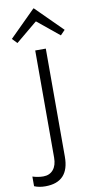

<svg xmlns="http://www.w3.org/2000/svg" viewBox="-180 -936 590 1197"><g transform="rotate(-10 114.5 -337.5)"><path d="M90 -630H157V54Q157 215 6 215Q-34 215 -64 202V141Q-29 152 4 152Q44 152 67 124.5Q90 97 90 48ZM127 -890 293 -725 264 -695 127 -807H124L-11 -695L-41 -726L124 -890Z"/></g></svg>

Font: Sinkin Sans 300 Light
Style: Regular
Weight: 300
Designer: Keith Bates
Foundry: K-Type
Version: Sinkin Sans (version 1.0)  by Keith Bates   •   © 2014   www